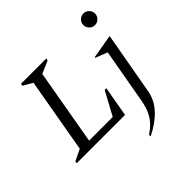

<svg xmlns="http://www.w3.org/2000/svg" viewBox="-230 -897 1326 1326"><g transform="rotate(-45 433.0 -234.5)"><path d="M10 0 13 -16 96 -56 192 -604 123 -644 126 -660H373L370 -644L278 -604L181 -50H412L505 -222H521L482 0ZM774 -585Q751 -585 734 -602Q717 -619 717 -642Q717 -665 734 -682Q751 -699 774 -699Q797 -699 814 -682Q831 -665 831 -642Q831 -619 814 -602Q797 -585 774 -585ZM502 230V214Q536 192 561.5 165.5Q587 139 604.5 102Q622 65 632 10L703 -390L616 -424V-430L789 -460H792L710 0Q696 74 641.5 131.5Q587 189 502 230Z"/></g></svg>

Font: Spectral
Style: Italic
Weight: 400
Italic angle: -10°
Designer: Jean-Baptiste Levee
Foundry: Production Type
Version: Version 2.001